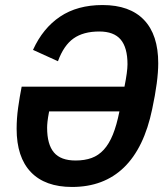

<svg xmlns="http://www.w3.org/2000/svg" viewBox="-20 -730 663 762"><path d="M266 12Q159 12 102.5 -47Q46 -106 46 -219Q46 -260 52 -303Q58 -346 66 -386H474Q486 -446 486 -475Q486 -541 459 -573Q432 -605 374 -605Q311 -605 272 -577.5Q233 -550 210 -487L111 -532Q150 -618 218.5 -664Q287 -710 387 -710Q495 -710 551.5 -651Q608 -592 608 -479Q608 -409 584 -297Q552 -143 472 -65.5Q392 12 266 12ZM280 -93Q316 -93 343.5 -103Q371 -113 392 -136Q413 -159 428 -196Q443 -233 454 -288H175Q170 -262 168.5 -247.5Q167 -233 167 -223Q167 -157 194 -125Q221 -93 280 -93Z"/></svg>

Font: IBM Plex Sans Condensed SemiBold
Style: Italic
Weight: 600
Width: 3
Italic angle: -11°
Designer: Mike Abbink, Paul van der Laan, Pieter van Rosmalen
Foundry: Bold Monday
Version: Version 1.3